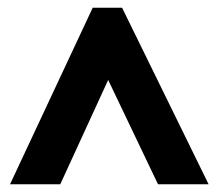

<svg xmlns="http://www.w3.org/2000/svg" viewBox="-20 -735 565 497"><path d="M6 -258H136L260 -528L389 -258H520L296 -715H220Z"/></svg>

Font: Noto Sans Thai Looped Condensed ExtraBold
Style: Regular
Weight: 800
Width: 3
Designer: Sasikarn Vongin, Ben Mitchell
Foundry: The Fontpad Ltd
Version: Version 1.001